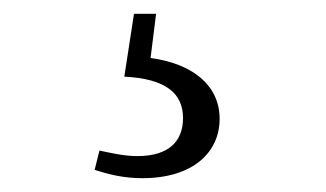

<svg xmlns="http://www.w3.org/2000/svg" viewBox="-20 -22 472 278"><path d="M160 89C220 92 245 113 245 149C245 182 225 204 179 204C160 204 143 200 124 196L117 224C136 230 158 236 186 236C259 236 298 199 298 150C298 101 258 70 198 62L206 -2H174Z"/></svg>

Font: Kiri Minchoo Light
Style: Regular
Weight: 300
Designer: Ryoko NISHIZUKA 西塚涼子 (kana & ideographs); Frank Grießhammer (Latin, Greek & Cyrillic);
akenotsuki.com/eyeben/fonts/ (U+
Foundry: Adobe
akenotsuki.com/eyeben/fonts/
Version: Version 4.002;hotconv 1.0.119;makeotfexe 2.5.65604